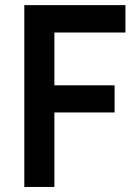

<svg xmlns="http://www.w3.org/2000/svg" viewBox="-20 -740 544 760"><path d="M76.2 -719.7H476.6V-611.3H195.3V-402.3H433.6V-294.9H195.3V0H76.2Z"/></svg>

Font: Reddit Sans Chocolate SemiBold
Style: Regular
Weight: 600
Designer: Stephen Hutchings
Foundry: Reddit
Version: Version 1.011